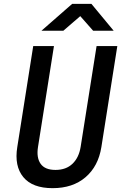

<svg xmlns="http://www.w3.org/2000/svg" viewBox="-20 -970 640 1000"><path d="M254 10Q149 10 101.5 -47.5Q54 -105 70 -204L153 -730H261L178 -205Q169 -149 191.5 -117Q214 -85 269 -85Q324 -85 357.5 -117Q391 -149 400 -205L483 -730H591L508 -204Q492 -104 425.5 -47Q359 10 254 10ZM196 -810 356 -950H456L572 -810H465L398 -886L310 -810Z"/></svg>

Font: NKDuy Mono SemiBold
Style: Italic
Weight: 600
Italic angle: -9°
Monospace: yes
Designer: NKDuy
Foundry: NKDuy
Version: Version 2.251; ttfautohint (v1.8.4.7-5d5b)